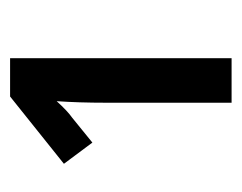

<svg xmlns="http://www.w3.org/2000/svg" viewBox="-68 -816 468 371"><g transform="rotate(-90 165.5 -630.0)"><path d="M239 -416H153V-658Q153 -712 156 -754Q137 -733 124 -724L76 -685L35 -740L165 -844H239Z"/></g></svg>

Font: Noto Sans Display Medium Narrow
Style: Regular
Weight: 500
Width: 4
Designer: Monotype Design team
Foundry: Monotype Imaging Inc.
Version: Version 1.000